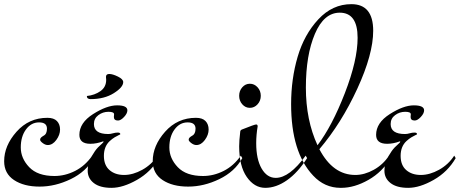

<svg xmlns="http://www.w3.org/2000/svg" viewBox="-20 -859 2213 924"><path d="M206 -240Q206 -270 168 -270Q130 -270 105 -236Q80 -202 80 -149.5Q80 -97 120.5 -54.5Q161 -12 242 -12Q293 -12 341.5 -36.5Q390 -61 424 -110L431 -98Q395 -33 320.5 3Q246 39 170.5 39Q95 39 47.5 7.5Q0 -24 0 -83Q0 -158 59.5 -225Q119 -292 208 -292Q239 -292 254 -276.5Q269 -261 269 -235.5Q269 -210 251 -185.5Q233 -161 210 -161Q198 -161 185.5 -170.5Q173 -180 173 -186.5Q173 -193 178 -197.5Q183 -202 190 -206Q206 -214 206 -240Z M528 -296 529 -309Q529 -321 502 -321Q475 -321 453.5 -305Q432 -289 432 -262Q432 -214 501 -214Q512 -214 523.5 -217.5Q535 -221 547 -221Q559 -221 559 -213Q559 -212 551 -208.5Q543 -205 531.5 -198Q520 -191 508 -180Q480 -154 480 -109Q480 -64 507 -40.5Q534 -17 577 -17Q620 -17 665 -42Q710 -67 738 -110L745 -98Q707 -32 639.5 6.5Q572 45 516.5 45Q461 45 431.5 22Q402 -1 402 -37.5Q402 -74 420 -105Q438 -136 451.5 -149.5Q465 -163 471.5 -168.5Q478 -174 478 -176.5Q478 -179 477 -179Q445 -167 415 -167Q362 -167 362 -210Q362 -268 428 -310Q494 -352 543.5 -352Q593 -352 593 -328Q593 -313 577 -296Q561 -279 548 -279Q528 -279 528 -296ZM398 -397Q436 -401 463.5 -420.5Q491 -440 491 -475Q491 -484 490 -489Q490 -503 506 -503Q522 -503 547.5 -490.5Q573 -478 573 -464Q573 -439 527.5 -410.5Q482 -382 416 -382Q398 -382 398 -397Z M921 -240Q921 -270 883 -270Q845 -270 820 -236Q795 -202 795 -149.5Q795 -97 835.5 -54.5Q876 -12 957 -12Q1008 -12 1056.5 -36.5Q1105 -61 1139 -110L1146 -98Q1110 -33 1035.5 3Q961 39 885.5 39Q810 39 762.5 7.5Q715 -24 715 -83Q715 -158 774.5 -225Q834 -292 923 -292Q954 -292 969 -276.5Q984 -261 984 -235.5Q984 -210 966 -185.5Q948 -161 925 -161Q913 -161 900.5 -170.5Q888 -180 888 -186.5Q888 -193 893 -197.5Q898 -202 905 -206Q921 -214 921 -240Z M1136 -224Q1131 -182 1131 -155Q1131 -60 1167.5 -7.5Q1204 45 1256.5 45Q1309 45 1361 8.5Q1413 -28 1458 -98L1451 -110Q1373 -3 1307 -3Q1265 -3 1239 -48Q1213 -93 1213 -170Q1213 -210 1220 -251Q1220 -260 1212.5 -260Q1205 -260 1145 -236Q1136 -233 1136 -224ZM1219.5 -439Q1235 -422 1235 -398Q1235 -374 1219.5 -357Q1204 -340 1182.5 -340Q1161 -340 1146 -357Q1131 -374 1131 -398Q1131 -422 1146 -439Q1161 -456 1182.5 -456Q1204 -456 1219.5 -439Z M1701 -677Q1701 -798 1615 -798Q1539 -798 1495.5 -696Q1452 -594 1452 -437.5Q1452 -281 1508 -160Q1578 -252 1639.5 -410.5Q1701 -569 1701 -677ZM1690 -17Q1734 -17 1779 -42Q1824 -67 1852 -110L1859 -98Q1821 -32 1753.5 6.5Q1686 45 1622 45H1619Q1542 45 1487 -14Q1381 -126 1381 -358Q1381 -479 1412.5 -586Q1444 -693 1512 -766Q1580 -839 1671 -839Q1776 -839 1776 -711Q1776 -598 1699.5 -432Q1623 -266 1517 -141Q1582 -17 1690 -17Z M1956 -296 1957 -309Q1957 -321 1930 -321Q1903 -321 1881.5 -305Q1860 -289 1860 -262Q1860 -214 1929 -214Q1940 -214 1951.5 -217.5Q1963 -221 1975 -221Q1987 -221 1987 -213Q1987 -212 1979 -208.5Q1971 -205 1959.5 -198Q1948 -191 1936 -180Q1908 -154 1908 -109Q1908 -64 1935 -40.5Q1962 -17 2005 -17Q2048 -17 2093 -42Q2138 -67 2166 -110L2173 -98Q2135 -32 2067.5 6.5Q2000 45 1944.5 45Q1889 45 1859.5 22Q1830 -1 1830 -37.5Q1830 -74 1848 -105Q1866 -136 1879.5 -149.5Q1893 -163 1899.5 -168.5Q1906 -174 1906 -176.5Q1906 -179 1905 -179Q1873 -167 1843 -167Q1790 -167 1790 -210Q1790 -268 1856 -310Q1922 -352 1971.5 -352Q2021 -352 2021 -328Q2021 -313 2005 -296Q1989 -279 1976 -279Q1956 -279 1956 -296Z"/></svg>

Font: Mr Bedfort
Style: Regular
Weight: 400
Designer: Alejandro Paul
Foundry: Alejandro Paul
Version: Version 1.000